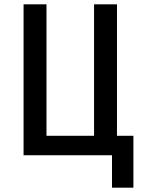

<svg xmlns="http://www.w3.org/2000/svg" viewBox="-20 -718 680 888"><path d="M498 0H89V-698H195V-90H415V-698H521V-90H597V150H498Z"/></svg>

Font: Writer Medium
Style: Regular
Weight: 500
Monospace: yes
Designer: Mike Abbink, Paul van der Laan, Pieter van Rosmalen
Foundry: Bold Monday
Version: Version 2.001 2020